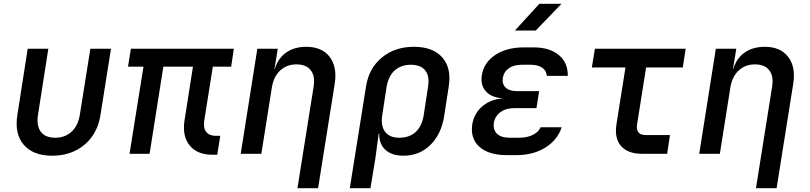

<svg xmlns="http://www.w3.org/2000/svg" viewBox="-20 -805 4240 1005"><path d="M253 10Q153 10 104 -47.5Q55 -105 71 -204L125 -550H233L179 -205Q170 -147 193.5 -115.5Q217 -84 269 -84Q320 -84 354.5 -115.5Q389 -147 398 -205L453 -550H561L506 -204Q496 -138 461.5 -90Q427 -42 373.5 -16Q320 10 253 10Z M1092 5Q1012 5 972.5 -44Q933 -93 946 -176L990 -456H835L763 0H658L731 -456H650L665 -550H1204L1190 -456H1094L1049 -173Q1043 -135 1059.5 -114.5Q1076 -94 1109 -94H1133L1117 5Z M1240 0 1327 -550H1434L1417 -445H1419Q1435 -500 1478 -530Q1521 -560 1583 -560Q1665 -560 1705.5 -507.5Q1746 -455 1732 -366L1645 180H1537L1622 -354Q1630 -408 1606 -438Q1582 -468 1532 -468Q1481 -468 1446.5 -436Q1412 -404 1403 -347L1348 0Z M1811 180 1896 -353Q1911 -448 1979 -504Q2047 -560 2147 -560Q2246 -560 2295 -504.5Q2344 -449 2329 -353L2305 -198Q2290 -102 2232.5 -46Q2175 10 2092 10Q2031 10 1997.5 -20.5Q1964 -51 1965 -105H1962L1945 23L1919 180ZM2070 -84Q2123 -84 2156 -114.5Q2189 -145 2198 -203L2220 -347Q2230 -405 2206.5 -435.5Q2183 -466 2131 -466Q2078 -466 2045 -435.5Q2012 -405 2003 -347L1981 -203Q1972 -147 1995.5 -115.5Q2019 -84 2070 -84Z M2683 7H2633Q2538 7 2489.5 -36.5Q2441 -80 2452 -154Q2462 -213 2506.5 -250Q2551 -287 2616 -290Q2555 -293 2524.5 -325.5Q2494 -358 2502 -411Q2513 -478 2572.5 -517.5Q2632 -557 2723 -557H2772Q2857 -557 2905 -517Q2953 -477 2952 -408H2842Q2841 -434 2819 -450Q2797 -466 2758 -466H2710Q2669 -466 2643 -447.5Q2617 -429 2612 -397Q2607 -366 2626.5 -347Q2646 -328 2686 -328H2802L2788 -239H2671Q2628 -239 2599.5 -218Q2571 -197 2565 -162Q2560 -125 2582 -104.5Q2604 -84 2647 -84H2697Q2739 -84 2769 -99Q2799 -114 2810 -139H2920Q2898 -72 2834.5 -32.5Q2771 7 2683 7ZM2675 -645 2803 -785H2919L2784 -645Z M3341 0Q3266 0 3230.5 -41Q3195 -82 3207 -156L3254 -452H3078L3094 -550H3569L3554 -452H3362L3315 -156Q3305 -98 3361 -98H3487L3472 0Z M3640 0 3727 -550H3834L3817 -445H3819Q3835 -500 3878 -530Q3921 -560 3983 -560Q4065 -560 4105.5 -507.5Q4146 -455 4132 -366L4045 180H3937L4022 -354Q4030 -408 4006 -438Q3982 -468 3932 -468Q3881 -468 3846.5 -436Q3812 -404 3803 -347L3748 0Z"/></svg>

Font: NKDuy Mono SemiBold
Style: Italic
Weight: 600
Italic angle: -9°
Monospace: yes
Designer: NKDuy
Foundry: NKDuy
Version: Version 2.251; ttfautohint (v1.8.4.7-5d5b)